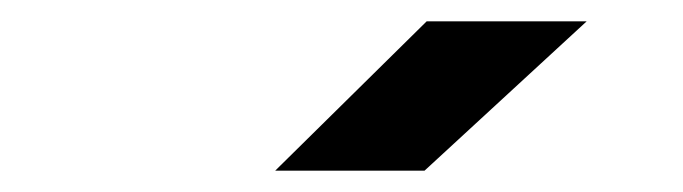

<svg xmlns="http://www.w3.org/2000/svg" viewBox="-20 -805 640 180"><path d="M378 -645H238L380 -785H530Z"/></svg>

Font: JetBrains Mono Extra Bold
Style: Italic
Weight: 800
Italic angle: -9°
Monospace: yes
Designer: Philipp Nurullin, Konstantin Bulenkov
Foundry: JetBrains
Version: 2.002